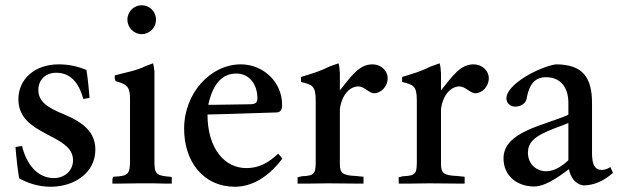

<svg xmlns="http://www.w3.org/2000/svg" viewBox="-20 -699 2369 731"><path d="M321 -326C319 -354 314 -404 309 -433C278 -445 246 -454 204 -454C111 -454 50 -397 50 -321C50 -180 258 -191 258 -89C258 -48 225 -21 185 -21C124 -21 81 -72 64 -143C56 -142 47 -141 39 -139C42 -100 48 -47 53 -20C83 -3 125 12 173 12C263 12 343 -41 343 -129C343 -193 302 -231 223 -264C161 -289 126 -312 126 -357C126 -395 154 -422 194 -422C247 -422 280 -386 297 -322C305 -324 313 -325 321 -326Z M519 -569C550 -569 574 -594 574 -624C574 -655 550 -679 519 -679C490 -679 465 -655 465 -624C465 -594 490 -569 519 -569ZM634 0V-24L628 -26C572 -30 568 -39 568 -86V-427C567 -438 565 -449 563 -458L536 -448C498 -429 456 -423 417 -412V-399L420 -390C458 -379 475 -373 475 -325V-87C475 -33 466 -29 411 -26L408 -17V0H436C460 0 484 -1 508 -1H564C579 -1 593 0 608 0Z M1039 -114C1002 -79 966 -59 918 -59C834 -59 770 -135 770 -263C873 -265 981 -270 1036 -271C1051 -274 1054 -284 1054 -301C1054 -386 983 -454 897 -454C781 -454 681 -344 681 -209C681 -83 755 12 874 12C936 12 999 -21 1055 -95C1050 -102 1045 -108 1039 -114ZM880 -419C929 -419 960 -378 960 -325C960 -308 953 -302 930 -302C884 -302 840 -300 795 -300H773C791 -383 828 -419 880 -419Z M1274 -420C1273 -435 1272 -448 1269 -458L1235 -446C1197 -427 1169 -419 1126 -406V-387C1168 -376 1182 -374 1182 -316V-95C1182 -39 1182 -30 1129 -28L1113 -24V0H1155C1182 0 1203 -1 1229 -1C1271 -1 1305 0 1341 0H1364V-26L1335 -29C1283 -31 1274 -41 1274 -75V-94V-284C1281 -336 1310 -370 1345 -370C1366 -370 1386 -344 1404 -344C1431 -344 1456 -370 1456 -401C1456 -430 1431 -454 1398 -454C1348 -454 1319 -411 1274 -355Z M1659 -420C1658 -435 1657 -448 1654 -458L1620 -446C1582 -427 1554 -419 1511 -406V-387C1553 -376 1567 -374 1567 -316V-95C1567 -39 1567 -30 1514 -28L1498 -24V0H1540C1567 0 1588 -1 1614 -1C1656 -1 1690 0 1726 0H1749V-26L1720 -29C1668 -31 1659 -41 1659 -75V-94V-284C1666 -336 1695 -370 1730 -370C1751 -370 1771 -344 1789 -344C1816 -344 1841 -370 1841 -401C1841 -430 1816 -454 1783 -454C1733 -454 1704 -411 1659 -355Z M2314 -41C2310 -48 2307 -56 2304 -63C2293 -56 2282 -52 2271 -52C2244 -52 2234 -74 2234 -115V-306C2234 -403 2200 -454 2096 -454C2036 -445 1908 -380 1908 -324C1908 -306 1924 -293 1941 -293C1963 -293 1984 -305 1986 -329C1996 -379 2017 -405 2059 -405C2111 -405 2144 -370 2144 -307V-262C2049 -220 1897 -198 1897 -96C1897 -31 1947 11 2014 11C2053 11 2100 -20 2146 -55C2152 -26 2168 2 2202 7C2240 6 2275 -7 2314 -41ZM2144 -89C2120 -66 2090 -47 2060 -47C2024 -47 1990 -72 1990 -118C1990 -170 2037 -191 2125 -223L2144 -231Z"/></svg>

Font: Sibila
Style: Regular
Weight: 400
Designer: Stefan Peev
Foundry: Context Ltd
Version: Version 1.000